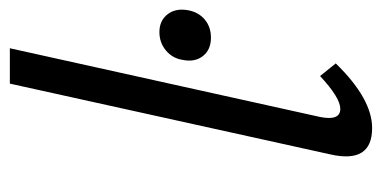

<svg xmlns="http://www.w3.org/2000/svg" viewBox="-208 -542 757 380"><g transform="rotate(-90 170.0 -352.5)"><path d="M106 6Q35 6 54 -77L194 -711H264L128 -97Q120 -57 144 -57Q166 -57 209 -97L234 -66Q164 6 106 6ZM285 -313Q261 -313 248.5 -329Q236 -345 241 -369Q244 -389 259.5 -402Q275 -415 296 -415Q319 -415 331.5 -398.5Q344 -382 339 -357Q335 -337 320.5 -325Q306 -313 285 -313Z"/></g></svg>

Font: EauTest Medium
Style: Italic
Weight: 500
Italic angle: -12°
Designer: Christian Thalmann (Catharsis Fonts)
Version: Version 0.001;PS 000.001;hotconv 1.0.88;makeotf.lib2.5.64775